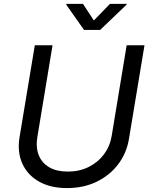

<svg xmlns="http://www.w3.org/2000/svg" viewBox="-20 -962 777 994"><path d="M327.6 11.7Q240.2 11.7 180.7 -22.7Q121.1 -57.1 95 -116.7Q68.8 -176.3 81.1 -251L160.2 -727.5H252L173.3 -252Q164.6 -198.7 180.7 -158.4Q196.8 -118.2 235.1 -95.9Q273.4 -73.7 331.1 -73.7Q391.1 -73.7 439.2 -97.7Q487.3 -121.6 518.3 -163.1Q549.3 -204.6 558.1 -257.8L635.7 -727.5H728L647.9 -244.6Q635.7 -169.4 591.8 -111.6Q547.9 -53.7 480 -21Q412.1 11.7 327.6 11.7ZM409.7 -941.9 465.8 -856 549.3 -941.9H636.2L635.3 -938L498.5 -807.1H415L322.8 -938L323.7 -941.9Z"/></svg>

Font: Inter 17pt
Style: Italic
Weight: 400
Italic angle: -9.3988°
Version: Version 4.001;git-66647c0bb